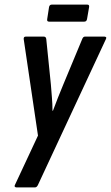

<svg xmlns="http://www.w3.org/2000/svg" viewBox="-20 -814 482 834"><path d="M51 0Q47 0 44.5 -3Q42 -6 45 -11L145 -225L83 -644Q82 -655 92 -655H170Q180 -655 181 -644L201 -447Q203 -419 205.5 -390.5Q208 -362 208 -333H210Q221 -362 232 -390.5Q243 -419 255 -447L337 -644Q341 -655 349 -655H433Q438 -655 440.5 -652.5Q443 -650 440 -644L145 -11Q140 0 132 0ZM193 -720Q183 -720 185 -731L193 -783Q195 -794 205 -794H359Q369 -794 367 -783L358 -731Q356 -720 346 -720Z"/></svg>

Font: Sofia Sans Extra Condensed SemiBold
Style: Italic
Weight: 600
Italic angle: -9°
Designer: Botio Nikoltchev, Ani Petrova
Foundry: lettersoup
Version: Version 4.101